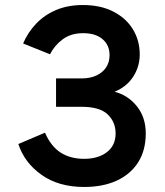

<svg xmlns="http://www.w3.org/2000/svg" viewBox="-20 -732 656 764"><path d="M315 12Q213 12 145 -36.5Q77 -85 53 -159L159 -204Q182.5 -150 221 -125Q259.5 -100 315 -100Q370.5 -100 405.2 -126.5Q440 -153 440 -201Q440 -247 408.2 -277Q376.5 -307 305 -307H203V-420H305Q339 -420 364 -431.8Q389 -443.5 402.5 -464.2Q416 -485 416 -512Q416 -552.5 388 -576.2Q360 -600 311 -600Q262.5 -600 229.8 -575.8Q197 -551.5 179 -516L72 -559Q90.5 -602.5 123.2 -637.2Q156 -672 202.8 -692Q249.5 -712 310 -712Q380 -712 430.8 -686Q481.5 -660 508.8 -615.5Q536 -571 536 -515Q536 -467 510 -426.8Q484 -386.5 436 -367Q489.5 -353 524.8 -309Q560 -265 560 -201Q560 -134 529.8 -86.2Q499.5 -38.5 444.5 -13.2Q389.5 12 315 12Z"/></svg>

Font: Overpass Mono Light
Style: Regular
Weight: 300
Monospace: yes
Designer: Delve Withrington, Dave Bailey
Foundry: Delve Fonts LLC
Version: Version 4.000